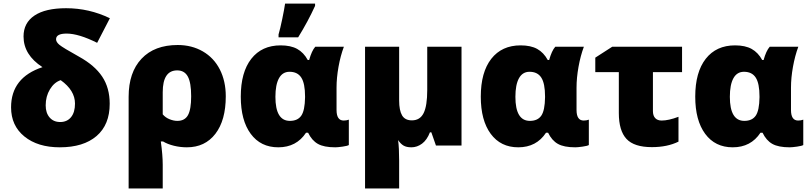

<svg xmlns="http://www.w3.org/2000/svg" viewBox="-20 -815 4542 1075"><path d="M217.8 -439Q111.8 -507.8 111.8 -610.8Q111.8 -687 173.1 -728Q234.4 -769 350.1 -769Q479 -769 595.2 -712.9L523.9 -575.2Q420.4 -627 353 -627Q293.9 -627 293.9 -595.2Q293.9 -579.6 312.7 -564Q331.5 -548.3 421.9 -498Q510.3 -449.2 552.2 -386Q594.2 -322.8 594.2 -233.9Q594.2 -116.7 520.8 -53.5Q447.3 9.8 314.9 9.8Q191.4 9.8 116.7 -50.8Q42 -111.3 42 -213.9Q42 -380.9 217.8 -439ZM399.9 -234.9Q399.9 -309.1 319.8 -366.2Q283.2 -354 259.5 -314.7Q235.8 -275.4 235.8 -225.1Q235.8 -182.6 257.8 -157.2Q279.8 -131.8 316.9 -131.8Q355.5 -131.8 377.7 -158.9Q399.9 -186 399.9 -234.9Z M1244.1 -275.9Q1244.1 -141.6 1186 -65.9Q1127.9 9.8 1026.4 9.8Q989.3 9.8 953.6 1Q918 -7.8 893.1 -22.9H880.4Q891.1 54.2 891.1 106.9V240.2H700.2V-272.9Q700.2 -409.7 772.5 -486.3Q844.7 -563 975.1 -563Q1053.7 -563 1115.5 -527.3Q1177.2 -491.7 1210.7 -426.3Q1244.1 -360.8 1244.1 -275.9ZM972.2 -420.9Q891.1 -420.9 891.1 -298.8V-174.8Q906.2 -156.7 929.2 -147.5Q952.1 -138.2 973.1 -138.2Q1014.6 -138.2 1032.5 -170.4Q1050.3 -202.6 1050.3 -275.9Q1050.3 -352.5 1031.5 -386.7Q1012.7 -420.9 972.2 -420.9Z M1538.1 9.8Q1439.5 9.8 1383.8 -65.7Q1328.1 -141.1 1328.1 -273.9Q1328.1 -410.6 1387 -485.8Q1445.8 -561 1551.3 -561Q1607.9 -561 1644 -541Q1680.2 -521 1703.1 -479H1710.9Q1725.1 -530.3 1745.1 -553.2H1905.3Q1886.2 -502 1875.2 -440.4Q1864.3 -378.9 1864.3 -324.2V-199.2Q1864.3 -140.1 1904.3 -140.1Q1919.9 -140.1 1933.1 -145V-2.9Q1925.3 2 1898.2 5.9Q1871.1 9.8 1856.9 9.8Q1793.9 9.8 1760 -9.3Q1726.1 -28.3 1705.1 -71.8H1693.4Q1639.6 9.8 1538.1 9.8ZM1603 -138.2Q1646.5 -138.2 1666.7 -167.2Q1687 -196.3 1688 -270V-274.9Q1688 -347.7 1667 -380.4Q1646 -413.1 1601.1 -413.1Q1562 -413.1 1542 -377Q1522 -340.8 1522 -272.9Q1522 -138.2 1603 -138.2ZM1539.6 -622.1Q1549.3 -655.3 1560.5 -709.7Q1571.8 -764.2 1576.2 -794.9H1744.1V-782.2Q1704.1 -694.3 1649.4 -606H1539.6Z M2214.8 -252.9Q2214.8 -196.8 2231.2 -168.9Q2247.6 -141.1 2286.1 -141.1Q2331.5 -141.1 2351.8 -181.6Q2372.1 -222.2 2372.1 -311V-553.2H2564V0H2420.9L2395 -74.2H2387.2Q2370.6 -31.2 2343 -10.7Q2315.4 9.8 2283.2 9.8Q2255.9 9.8 2239.3 0Q2222.7 -9.8 2209 -30.8Q2214.8 13.2 2214.8 84V240.2H2023.9V-553.2H2214.8Z M2881.8 9.8Q2783.2 9.8 2727.5 -65.7Q2671.9 -141.1 2671.9 -273.9Q2671.9 -410.6 2730.7 -485.8Q2789.6 -561 2895 -561Q2951.7 -561 2987.8 -541Q3023.9 -521 3046.9 -479H3054.7Q3068.8 -530.3 3088.9 -553.2H3249Q3230 -502 3219 -440.4Q3208 -378.9 3208 -324.2V-199.2Q3208 -140.1 3248 -140.1Q3263.7 -140.1 3276.9 -145V-2.9Q3269 2 3241.9 5.9Q3214.8 9.8 3200.7 9.8Q3137.7 9.8 3103.8 -9.3Q3069.8 -28.3 3048.8 -71.8H3037.1Q2983.4 9.8 2881.8 9.8ZM2946.8 -138.2Q2990.2 -138.2 3010.5 -167.2Q3030.8 -196.3 3031.7 -270V-274.9Q3031.7 -347.7 3010.7 -380.4Q2989.7 -413.1 2944.8 -413.1Q2905.8 -413.1 2885.7 -377Q2865.7 -340.8 2865.7 -272.9Q2865.7 -138.2 2946.8 -138.2Z M3635.7 -411.1V-192.9Q3635.7 -167.5 3648.4 -153.8Q3661.1 -140.1 3684.6 -140.1Q3723.1 -140.1 3778.8 -161.1V-22Q3716.3 8.8 3629.9 8.8Q3530.3 8.8 3487.5 -37.4Q3444.8 -83.5 3444.8 -182.1V-411.1H3313V-492.2L3407.7 -553.2H3798.8V-411.1Z M4082.5 9.8Q3983.9 9.8 3928.2 -65.7Q3872.6 -141.1 3872.6 -273.9Q3872.6 -410.6 3931.4 -485.8Q3990.2 -561 4095.7 -561Q4152.3 -561 4188.5 -541Q4224.6 -521 4247.6 -479H4255.4Q4269.5 -530.3 4289.6 -553.2H4449.7Q4430.7 -502 4419.7 -440.4Q4408.7 -378.9 4408.7 -324.2V-199.2Q4408.7 -140.1 4448.7 -140.1Q4464.4 -140.1 4477.5 -145V-2.9Q4469.7 2 4442.6 5.9Q4415.5 9.8 4401.4 9.8Q4338.4 9.8 4304.4 -9.3Q4270.5 -28.3 4249.5 -71.8H4237.8Q4184.1 9.8 4082.5 9.8ZM4147.5 -138.2Q4190.9 -138.2 4211.2 -167.2Q4231.4 -196.3 4232.4 -270V-274.9Q4232.4 -347.7 4211.4 -380.4Q4190.4 -413.1 4145.5 -413.1Q4106.4 -413.1 4086.4 -377Q4066.4 -340.8 4066.4 -272.9Q4066.4 -138.2 4147.5 -138.2Z"/></svg>

Font: OpenSansExtrabold
Style: Regular
Weight: 800
Foundry: Ascender Corporation
Version: Version 1.10